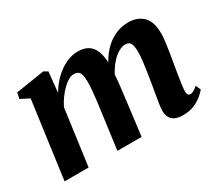

<svg xmlns="http://www.w3.org/2000/svg" viewBox="-107 -776 1138 1007"><g transform="rotate(-30 462.0 -273.0)"><path d="M253.5 -542 241 -419Q256 -445.5 277.2 -470Q298.5 -494.5 324.2 -513.8Q350 -533 378.8 -544.2Q407.5 -555.5 438.5 -555.5Q475 -555.5 499.2 -540.8Q523.5 -526 536 -495Q548.5 -464 549.5 -415Q549.5 -407.5 549 -398Q548.5 -388.5 547.5 -378.5Q546.5 -368.5 545.5 -358.5L526 -376Q542.5 -418.5 564.8 -451.5Q587 -484.5 615 -507.8Q643 -531 675.2 -543.2Q707.5 -555.5 744 -555.5Q798.5 -555.5 832 -523Q865.5 -490.5 865.5 -418Q865.5 -399.5 861.8 -369.5Q858 -339.5 852.8 -306.8Q847.5 -274 842.5 -246.5Q838.5 -221 833.8 -193Q829 -165 825.5 -139.2Q822 -113.5 821 -95Q821 -77 826.2 -71.5Q831.5 -66 839 -66Q848 -66 858.2 -71.2Q868.5 -76.5 884.5 -90L898 -60Q891 -51 872.2 -34.2Q853.5 -17.5 823.5 -3.5Q793.5 10.5 751.5 10.5Q718.5 10.5 700 0Q681.5 -10.5 674.5 -27.2Q667.5 -44 667.5 -63.5Q667.5 -78.5 671.2 -104.2Q675 -130 680.5 -160Q686 -190 690.5 -218.5Q695 -246.5 700 -278.8Q705 -311 708.8 -342Q712.5 -373 712 -398Q711.5 -435.5 702.5 -449.2Q693.5 -463 672 -463Q653.5 -463 632.5 -451.2Q611.5 -439.5 591.2 -417.8Q571 -396 553.8 -366.8Q536.5 -337.5 525.5 -302.5L548.5 -387.5Q547.5 -365.5 545.8 -341.2Q544 -317 541.2 -292.5Q538.5 -268 535.5 -245L505 0H358.5L387.5 -217.5Q391.5 -246.5 395.5 -278.5Q399.5 -310.5 402.2 -341Q405 -371.5 404.5 -396Q403.5 -437 393.5 -450Q383.5 -463 359.5 -463Q344.5 -463 327.2 -453Q310 -443 292 -425.2Q274 -407.5 258 -385.2Q242 -363 230 -338.5L184 0H38.5L102 -466L49.5 -492.5L56 -528L229.5 -555.5Z"/></g></svg>

Font: Merriweather 48pt ExtraBold
Style: Italic
Weight: 800
Italic angle: -7.8°
Version: Version 2.101